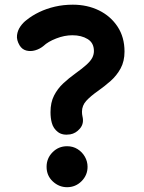

<svg xmlns="http://www.w3.org/2000/svg" viewBox="-20 -749 609 812"><path d="M63 -556.9Q73.4 -540 91.1 -535.3Q108.9 -530.6 128.5 -536.1Q148.1 -541.6 164.2 -554.9Q183 -572.8 217.7 -586.3Q252.3 -599.9 286.1 -599.9Q324.5 -599.9 350.8 -583.7Q377.2 -567.5 377.2 -533.2Q377.2 -518.9 370.6 -505.5Q364 -492.1 346.8 -476.2Q329.6 -460.3 297.9 -437.6Q271 -418.3 247.3 -396.2Q223.5 -374 208.6 -344.8Q193.6 -315.7 193.6 -274.7Q193.6 -249.6 199 -229.7Q205.4 -205.4 225 -190.6Q244.6 -175.7 276.7 -180.7Q300.5 -184.6 318.4 -205.7Q336.2 -226.8 328.7 -257.3Q326.7 -266.1 326.7 -276.5Q326.7 -302.6 344.8 -322.5Q363 -342.4 393.6 -363.8Q421.6 -383.5 447.6 -406.4Q473.6 -429.3 490.1 -459.6Q506.6 -489.9 506.6 -530.8Q506.6 -591.8 477.3 -636.2Q448 -680.7 398.6 -705Q349.1 -729.2 288.1 -729.2Q248.3 -729.2 212.3 -720.9Q176.4 -712.5 146.1 -697.9Q115.7 -683.3 92.9 -664.8Q78.2 -654.1 66.4 -637.4Q54.6 -620.7 52 -600.2Q49.4 -579.7 63 -556.9ZM350.3 -43.5Q350.3 -66.4 338.9 -86.3Q327.5 -106.2 308 -118.4Q288.6 -130.6 263.7 -130.6Q227.5 -130.6 202.3 -105.1Q177 -79.6 177 -43.5Q177 -6.2 203.2 18.2Q229.5 42.7 263.7 42.7Q299.4 42.7 324.9 17.3Q350.3 -8.2 350.3 -43.5Z"/></svg>

Font: Mikhak VF
Style: Regular
Weight: 100
Designer: Amin Abedi
Version: Version 3.001